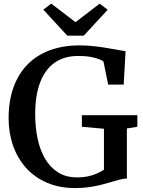

<svg xmlns="http://www.w3.org/2000/svg" viewBox="-20 -994 766 1026"><path d="M382 11Q297.5 11 231.2 -17.5Q165 -46 119.2 -97Q73.5 -148 49.8 -215.8Q26 -283.5 26 -361.5Q26 -455.5 52.5 -528.2Q79 -601 128.5 -650.8Q178 -700.5 248 -726Q318 -751.5 404.5 -751.5Q443.5 -751.5 481.8 -747.2Q520 -743 553.5 -737.2Q587 -731.5 612.5 -726.8Q638 -722 651 -720.5L641 -542H558L533 -665Q527 -670.5 510 -677.5Q493 -684.5 465 -689.8Q437 -695 398 -695Q324.5 -695 273.2 -659.8Q222 -624.5 195 -555Q168 -485.5 168 -382.5Q168 -314.5 180.8 -253.8Q193.5 -193 220.5 -146.5Q247.5 -100 290 -73Q332.5 -46 392.5 -46Q422.5 -46 448.2 -51.2Q474 -56.5 495.5 -65.8Q517 -75 535.5 -87V-306L417.5 -316.5V-378.5H714V-316.5L658 -307.5V-40Q639.5 -39.5 618.5 -34Q597.5 -28.5 573 -21Q548.5 -13.5 519.5 -6.2Q490.5 1 456.2 6Q422 11 382 11ZM339.5 -803.5 211.5 -942.5 254 -974.5 383.5 -875.5 512.5 -974.5 555.5 -942 427.5 -803.5Z"/></svg>

Font: Merriweather SemiBold
Style: Regular
Weight: 600
Version: Version 2.100